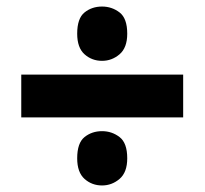

<svg xmlns="http://www.w3.org/2000/svg" viewBox="-20 -646 626 587"><path d="M292 -460Q261 -460 238.5 -480Q216 -500 216 -543Q216 -590 238.5 -608Q261 -626 292 -626Q322 -626 345.5 -608Q369 -590 369 -543Q369 -500 345.5 -480Q322 -460 292 -460ZM45 -287V-418H540V-287ZM292 -79Q261 -79 238.5 -99Q216 -119 216 -162Q216 -209 238.5 -227Q261 -245 292 -245Q322 -245 345.5 -227Q369 -209 369 -162Q369 -119 345.5 -99Q322 -79 292 -79Z"/></svg>

Font: Noto Kufi Arabic Black
Style: Regular
Weight: 900
Designer: Monotype Design Team, David Williams, Khaled Hosny
Foundry: Google LLC
Version: Version 2.109; ttfautohint (v1.8.4.7-5d5b)